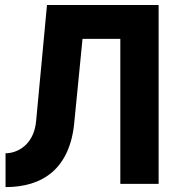

<svg xmlns="http://www.w3.org/2000/svg" viewBox="-20 -743 707 776"><path d="M621.1 -722.7H169.9L126 -253.9C117.2 -156.7 49.3 -123.5 2.4 -123.5V13.2C150.4 13.2 264.6 -59.1 280.8 -253.9L313.5 -585.9H466.3V0H621.1Z"/></svg>

Font: Giphurs ExtraBold
Style: Regular
Weight: 800
Version: Version 1.000